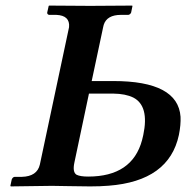

<svg xmlns="http://www.w3.org/2000/svg" viewBox="-20 -666 666 687"><path d="M227.1 -568.8Q231 -610.8 181.2 -612.8H155.3Q148.4 -614.7 148.9 -621.1L154.3 -645L156.2 -646Q157.2 -646 303.2 -645Q303.2 -645 452.1 -646L454.1 -645L449.2 -621.1Q446.3 -614.3 439.5 -612.8H413.1Q362.3 -612.8 351.1 -577.1Q349.6 -572.8 349.1 -568.8L308.1 -376H385.7Q617.2 -376 626 -248Q627.4 -219.7 620.1 -183.1Q585 -18.1 368.7 -1.5Q338.9 1 302.7 1Q283.7 1 227.5 0Q179.7 -1 166 -1L18.6 1L17.1 -1L22 -23.9Q25.4 -32.2 32.2 -33.2H58.1Q112.8 -34.7 122.6 -77.1ZM298.3 -331.1 246.1 -84Q238.8 -49.3 254.4 -40.5Q267.6 -34.2 295.4 -34.2Q453.1 -34.2 488.3 -164.6Q490.7 -173.8 492.7 -183.1Q514.6 -287.1 457 -316.9Q429.2 -330.6 385.3 -331.1Z"/></svg>

Font: Linux Libertine Slanted O
Style: Bold Slanted
Weight: 700
Designer: Philipp H. Poll
Foundry: Philipp H. Poll
Version: Version 5.0.0